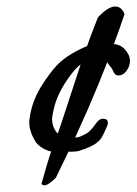

<svg xmlns="http://www.w3.org/2000/svg" viewBox="-20 -678 416 585"><path d="M225.6 -481.4Q211.9 -471.7 194.3 -448.2Q154.3 -394.5 143.6 -344.7Q138.7 -325.2 138.7 -313.5Q138.7 -294.9 150.4 -277.3Q153.3 -273.4 156.2 -271.5Q160.2 -283.2 165 -296.9ZM376 -492.2Q376 -476.6 365.7 -462.4Q355.5 -448.2 341.8 -448.2H338.9Q331.1 -448.2 325.7 -459.5Q320.3 -470.7 318.4 -472.7Q315.4 -475.6 311.5 -481.4Q307.6 -487.3 306.6 -488.3Q284.2 -429.7 247.1 -343.8L209 -258.8Q219.7 -258.8 232.4 -265.6Q246.1 -271.5 254.4 -279.8Q262.7 -288.1 274.4 -304.7Q283.2 -316.4 293.9 -316.4Q308.6 -316.4 308.6 -303.7Q308.6 -298.8 307.6 -296.9Q292 -259.8 286.1 -253.9Q285.2 -252 276.4 -244.1Q261.7 -231.4 222.7 -218.8Q212.9 -215.8 199.2 -215.8H188.5L150.4 -136.7Q127 -113.3 115.2 -113.3Q109.4 -113.3 106.4 -118.2Q127 -191.4 135.7 -216.8Q134.8 -216.8 132.8 -217.3Q130.9 -217.8 129.9 -217.8Q104.5 -225.6 88.9 -245.1Q69.3 -277.3 69.3 -302.7Q69.3 -311.5 70.3 -317.4Q77.1 -372.1 111.3 -423.8Q133.8 -458 151.9 -477.5Q169.9 -497.1 199.2 -514.6Q227.5 -531.2 245.1 -537.1Q252.9 -560.5 278.3 -625Q309.6 -658.2 331.1 -658.2Q350.6 -658.2 359.4 -634.8Q346.7 -596.7 327.1 -543.9Q353.5 -541 367.2 -518.6Q376 -506.8 376 -492.2Z"/></svg>

Font: Essays1743
Style: Italic
Weight: 500
Italic angle: -10°
Designer: Based on the typeface in a 1743 English translation of the essays of Montaigne.  PostScript/TrueType font designed by Jo
Version: Version 002.100